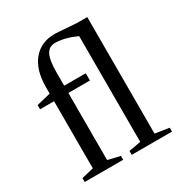

<svg xmlns="http://www.w3.org/2000/svg" viewBox="-166 -821 887 941"><g transform="rotate(-30 278.0 -351.0)"><path d="M457 -34.2 536.1 -22V0H308.1V-22L376 -34.2V-632.8Q309.1 -663.1 255.9 -663.1Q222.2 -663.1 206.5 -633.1Q190.9 -603 190.9 -535.2V-459H313V-418H190.9V-38.1L259.8 -22V0H42V-22L109.9 -38.1V-418H30.8V-441.9L109.9 -460.9V-498Q109.9 -594.2 154.5 -648.2Q199.2 -702.1 276.9 -702.1Q281.2 -702.1 286.4 -701.9Q291.5 -701.7 397.9 -693.8H457Z"/></g></svg>

Font: Liberation Serif
Style: Regular
Weight: 400
Designer: Steve Matteson
Foundry: Ascender Corporation
Version: Version 2.1.5